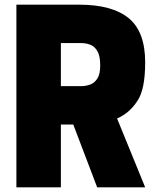

<svg xmlns="http://www.w3.org/2000/svg" viewBox="-20 -800 675 820"><path d="M600 0H395L293 -268H240V0H50V-780H319Q459 -780 529.5 -722.5Q600 -665 600 -534Q600 -416 566 -368Q533 -317 480 -294ZM327 -432Q345 -432 364 -438.5Q383 -445 395.5 -464Q408 -483 408 -520Q408 -561 396 -581.5Q384 -602 365.5 -609Q347 -616 327 -616H240V-432Z"/></svg>

Font: Tanohe Sans ExtraBold
Style: Regular
Weight: 800
Designer: Village Type and Design LLC & Cristiano Sobral
Foundry: Cooper Hewitt Smithsonian Design Museum
Version: Version 1.00;September 29, 2021;FontCreator 13.0.0.2655 64-b